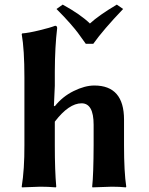

<svg xmlns="http://www.w3.org/2000/svg" viewBox="-20 -810 646 833"><path d="M85.9 -474.1Q85.9 -595.2 74.2 -662.1L76.2 -665Q104 -667 151.1 -678.5Q198.2 -689.9 219.2 -698.2Q228 -698.2 228 -688Q218.3 -607.9 217.8 -500V-438L213.9 -351.1L217.8 -349.1Q251 -391.1 299.6 -415Q348.1 -439 389.2 -439Q518.1 -439 518.1 -291V-180.2Q518.1 -63 527.8 0L525.9 2.9Q499 0 464.8 0L380.9 2.9L379.9 0Q385.7 -53.2 386.2 -180.2V-269Q386.2 -361.8 334 -361.8Q278.8 -361.8 217.8 -282.2V-180.2Q217.8 -68.4 224.1 0L222.2 2.9Q189 0 154.8 0L75.2 2.9L74.2 0Q86.4 -76.2 85.9 -180.2ZM225.1 -771 252 -790Q330.1 -747.1 370.1 -708Q408.2 -743.2 486.8 -790L514.2 -771Q428.2 -681.2 384.8 -620.1H352.1Q327.1 -655.3 317.1 -668.7Q307.1 -682.1 283.7 -709Q260.3 -735.8 225.1 -771Z"/></svg>

Font: Linux Biolinum
Style: Bold
Weight: 700
Designer: Philipp H. Poll
Foundry: Philipp H. Poll
Version: Version 1.3.2 ; ttfautohint (v0.9)